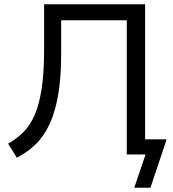

<svg xmlns="http://www.w3.org/2000/svg" viewBox="-20 -725 814 901"><path d="M610 156 663 0H575V-630H267V-471Q267 -363 253.5 -283Q240 -203 214 -145.5Q188 -88 149 -49.5Q110 -11 59 15L18 -51Q59 -74 90 -105Q121 -136 142.5 -185Q164 -234 175.5 -309Q187 -384 187 -493V-705H661V-71H762L686 156Z"/></svg>

Font: Nunito Sans 10pt
Style: Regular
Weight: 400
Designer: Vernon Adams
Foundry: Vernon Adams
Version: Version 3.101;gftools[0.9.27]